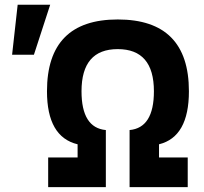

<svg xmlns="http://www.w3.org/2000/svg" viewBox="-20 -770 839 790"><path d="M119.6 -544.9H29.8L52.7 -750.5H186.5ZM752.4 0H513.2V-234.9Q613.3 -244.1 613.3 -394.5Q613.3 -567.9 464.4 -567.9Q315.4 -567.9 315.4 -394.5Q315.4 -244.1 415.5 -234.9V0H178.2V-122.1H299.3V-176.3Q173.3 -206.5 173.3 -394.5Q173.3 -689.9 464.4 -689.9Q757.3 -689.9 757.3 -394.5Q757.3 -206.5 634.3 -176.3V-122.1H752.4Z"/></svg>

Font: Cadman
Style: Bold
Weight: 700
Designer: Paul James MIller
Foundry: High-Logic / Made with FontCreator
Version: Version 2.114;March 28, 2021;FontCreator 13.0.0.2683 64-bit